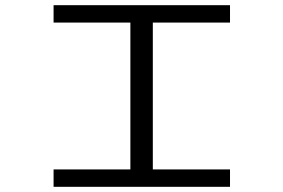

<svg xmlns="http://www.w3.org/2000/svg" viewBox="-20 -720 1090 740"><path d="M866.5 -633H569V-67H866.5V0H186.5V-67H482.5V-633H186.5V-700H866.5Z"/></svg>

Font: League Mono Extended Light
Style: Regular
Weight: 300
Width: 9
Designer: Tyler Finck
Foundry: The League of Moveable Type / Tyler Finck
Version: Version 2.210